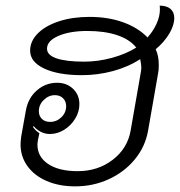

<svg xmlns="http://www.w3.org/2000/svg" viewBox="-20 -653 639 682"><path d="M53 -140Q53 -148 55 -166L72 -261Q80 -305 111 -332Q142 -359 183 -359Q217 -359 239.5 -337.5Q262 -316 262 -283Q262 -256 247 -231.5Q232 -207 208 -192Q184 -177 157 -177Q140 -177 124.5 -185Q109 -193 100 -205L97 -202Q108 -187 120 -180L115 -157Q113 -145 113 -139Q113 -96 151 -70.5Q189 -45 256 -45Q328 -45 380.5 -85.5Q433 -126 444 -189L480 -395Q482 -407 482 -413Q482 -423 478 -443Q435 -415 381 -400.5Q327 -386 271 -386Q187 -386 137 -409.5Q87 -433 87 -473Q87 -507 114.5 -534.5Q142 -562 190 -577.5Q238 -593 298 -593Q364 -593 417 -574Q470 -555 504 -520Q524 -542 536 -568.5Q548 -595 548 -619Q548 -629 547 -633Q572 -633 585.5 -621.5Q599 -610 599 -589Q599 -563 581 -533Q563 -503 533 -478Q544 -455 544 -423Q544 -404 542 -395L506 -189Q496 -132 459 -87Q422 -42 366.5 -16.5Q311 9 247 9Q190 9 146 -10Q102 -29 77.5 -63Q53 -97 53 -140ZM464 -484Q441 -513 396.5 -528Q352 -543 290 -543Q228 -543 187.5 -525.5Q147 -508 147 -480Q147 -457 181.5 -445.5Q216 -434 279 -434Q328 -434 377.5 -447.5Q427 -461 464 -484ZM215 -276Q215 -293 204 -304Q193 -315 175 -315Q153 -315 135.5 -298Q118 -281 118 -258Q118 -241 129 -230.5Q140 -220 158 -220Q181 -220 198 -236.5Q215 -253 215 -276Z"/></svg>

Font: K2D ExtraLight
Style: Italic
Weight: 275
Italic angle: -10°
Designer: Katatrad Aksorn Co.,Ltd.
Foundry: Cadson Demak Co.,Ltd.
Version: Version 1.000; ttfautohint (v1.6)